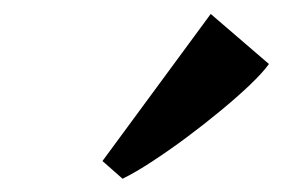

<svg xmlns="http://www.w3.org/2000/svg" viewBox="-20 -874 426 282"><path d="M130.5 -637.5 289.5 -853.5 375 -780Q366.5 -768 347.8 -750Q329 -732 304.5 -711.8Q280 -691.5 253.8 -672Q227.5 -652.5 203 -636.5Q178.5 -620.5 160 -611.5Z"/></svg>

Font: Merriweather 60pt
Style: Bold Italic
Weight: 700
Italic angle: -7.8°
Version: Version 2.101